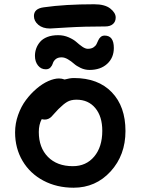

<svg xmlns="http://www.w3.org/2000/svg" viewBox="-20 -897 661 901"><path d="M214.8 -763.2Q180.2 -763.2 159.7 -780.8Q139.2 -798.3 139.2 -821.8Q139.2 -856.9 186 -862.8Q285.6 -877 421.9 -877Q472.2 -877 497.6 -856.9Q522.9 -836.9 522.9 -814.9Q522.9 -795.4 510 -784.2Q497.1 -772.9 474.1 -772.9Q376 -772.9 296.4 -768.1Q216.8 -763.2 214.8 -763.2ZM399.9 -568.8Q378.4 -568.8 358.6 -578.1Q338.9 -587.4 326.7 -598.4Q314.5 -609.4 298.8 -618.7Q283.2 -627.9 269 -627.9Q251 -627.9 241 -619.1Q231 -610.4 228 -599.9Q225.1 -589.4 217 -580.6Q209 -571.8 194.8 -571.8Q172.4 -571.8 158.2 -589.8Q144 -607.9 144 -634.8Q144 -652.8 149.9 -669.4Q155.8 -686 168 -700.4Q180.2 -714.8 201.9 -723.4Q223.6 -731.9 252.9 -731.9Q279.3 -731.9 302.2 -721.9Q325.2 -711.9 338.4 -700Q351.6 -688 366 -678Q380.4 -668 392.1 -668Q407.7 -668 418 -674.3Q428.2 -680.7 432.9 -689.9Q437.5 -699.2 441.4 -708.3Q445.3 -717.3 452.6 -723.6Q460 -730 471.2 -730Q514.2 -730 514.2 -671.9Q514.2 -626 482.9 -597.4Q451.7 -568.8 399.9 -568.8ZM325.2 -16.1Q246.6 -16.1 183.8 -49.3Q121.1 -82.5 85.9 -141.8Q50.8 -201.2 50.8 -275.9Q50.8 -317.4 64.9 -357.4Q79.1 -397.5 101.8 -427.7Q124.5 -458 151.9 -481.2Q179.2 -504.4 206.8 -516.6Q234.4 -528.8 256.8 -528.8Q270 -528.8 283.2 -523.9Q308.1 -530.8 327.1 -530.8Q440.4 -530.8 504.6 -464.1Q568.8 -397.5 568.8 -282.2Q568.8 -168.9 499 -92.5Q429.2 -16.1 325.2 -16.1ZM162.1 -277.8Q162.1 -204.1 205.1 -160.6Q248 -117.2 321.8 -117.2Q384.3 -117.2 422.1 -162.4Q460 -207.5 460 -283.2Q460 -350.6 427.2 -389.9Q394.5 -429.2 338.9 -429.2Q312.5 -429.2 294.9 -418.7Q277.3 -408.2 253.9 -384.8Q246.1 -377 235.8 -365.2Q225.6 -353.5 220.7 -348.6Q215.8 -343.8 207.8 -339.8Q199.7 -335.9 189.9 -335.9Q183.6 -335.9 175.8 -337.9Q162.1 -312.5 162.1 -277.8Z"/></svg>

Font: Shantell Sans Bouncy
Style: Regular
Weight: 500
Designer: Stephen Nixon, Anya Danilova, Shantell Martin
Foundry: Arrow Type
Version: Version 1.006;[9816181b4]